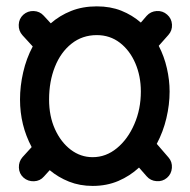

<svg xmlns="http://www.w3.org/2000/svg" viewBox="-20 -555 606 613"><path d="M513.2 12.7Q499 24.9 479.7 23.4Q460.4 22 448.2 7.8L423.8 -20Q395 6.8 357.9 22.7Q320.8 38.6 275.9 38.6Q234.9 38.6 200.4 24.9Q166 11.2 138.7 -11.7L120.1 8.8Q107.9 22.9 88.6 23.7Q69.3 24.4 55.2 12.2Q41 -0.5 40.3 -19.8Q39.6 -39.1 51.8 -53.2L81.1 -85.4Q43.9 -155.3 43.9 -237.3Q43.9 -280.3 54 -324.2Q64 -368.2 84.5 -406.7L51.8 -442.4Q39.1 -456.5 39.8 -475.8Q40.5 -495.1 54.2 -507.8Q68.4 -520.5 87.6 -519.8Q106.9 -519 119.6 -504.9L142.1 -480.5Q170.4 -505.4 207 -520Q243.7 -534.7 289.1 -534.7Q332.5 -534.7 367.4 -520.8Q402.3 -506.8 429.7 -482.9L448.2 -504.4Q460.9 -518.6 480.2 -519.8Q499.5 -521 513.7 -508.3Q527.8 -496.1 529.1 -476.8Q530.3 -457.5 517.6 -443.4L486.8 -408.7Q504.4 -374.5 512.9 -336.9Q521.5 -299.3 521.5 -262.7Q521.5 -220.7 511.2 -177.5Q501 -134.3 480.5 -95.7L518.1 -52.2Q530.3 -38.1 528.8 -18.8Q527.3 0.5 513.2 12.7ZM289.1 -442.9Q242.7 -442.9 208.3 -415.5Q173.8 -388.2 155.3 -341.6Q136.7 -294.9 136.7 -237.3Q136.7 -184.1 155.5 -142.6Q174.3 -101.1 205.8 -77.1Q237.3 -53.2 275.9 -53.2Q318.4 -53.2 353.3 -82Q388.2 -110.8 408.9 -158.7Q429.7 -206.5 429.7 -262.7Q429.7 -312 412.1 -353Q394.5 -394 362.8 -418.5Q331.1 -442.9 289.1 -442.9Z"/></svg>

Font: Mikhak-FD Medium
Style: Regular
Weight: 500
Designer: Amin Abedi
Version: Version 3.2